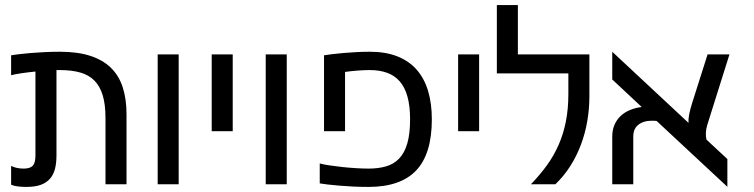

<svg xmlns="http://www.w3.org/2000/svg" viewBox="-20 -736 3013 767"><path d="M24.4 -73.2Q35.6 -67.9 47.6 -65.2Q59.6 -62.5 74.7 -62.5Q100.6 -62.5 111.1 -74.2Q121.6 -85.9 121.6 -115.2V-450.2Q91.8 -447.3 65.7 -443.4Q39.6 -439.5 24.4 -435.5V-515.1Q35.2 -517.1 55.7 -519.5Q76.2 -522 102.3 -524.2Q128.4 -526.4 158.4 -527.8Q188.5 -529.3 219.2 -529.3Q289.6 -529.3 339.8 -513.2Q390.1 -497.1 422.6 -465.6Q455.1 -434.1 470.2 -387.5Q485.4 -340.8 485.4 -279.8V0H401.4V-264.6Q401.4 -318.4 390.4 -355Q379.4 -391.6 357.2 -414.1Q335 -436.5 300.5 -446.3Q266.1 -456.1 219.2 -456.1H205.6V-115.2Q205.6 -85.9 200 -62.7Q194.3 -39.6 180.7 -23.2Q167 -6.8 143.8 2Q120.6 10.7 85.4 10.7Q69.8 10.7 53.5 9Q37.1 7.3 24.4 2Z M693.8 -518.6V0H609.9V-518.6Z M909.7 -518.6V-211.9H825.7V-518.6Z M1125.5 -518.6V0H1041.5V-518.6Z M1457 -456.1Q1435.1 -456.1 1409.2 -454.1Q1383.3 -452.1 1358.4 -448.7V-211.9H1274.4V-515.1Q1285.2 -517.1 1305.7 -519.5Q1326.2 -522 1351.1 -524.2Q1376 -526.4 1403.6 -527.8Q1431.2 -529.3 1457 -529.3Q1521 -529.3 1567.6 -510.7Q1614.3 -492.2 1644.8 -457.3Q1675.3 -422.4 1690.2 -372.3Q1705.1 -322.3 1705.1 -259.3Q1705.1 -121.1 1642.6 -55.2Q1580.1 10.7 1452.1 10.7Q1421.4 10.7 1391.4 9.3Q1361.3 7.8 1335.2 5.6Q1309.1 3.4 1288.6 1Q1268.1 -1.5 1257.3 -3.4V-83Q1271.5 -79.1 1295.7 -75.4Q1319.8 -71.8 1347.2 -68.8Q1374.5 -65.9 1402.3 -64.2Q1430.2 -62.5 1452.1 -62.5Q1491.2 -62.5 1522 -71.3Q1552.7 -80.1 1574.2 -102.3Q1595.7 -124.5 1606.9 -162.6Q1618.2 -200.7 1618.2 -259.3Q1618.2 -312.5 1607.7 -350.1Q1597.2 -387.7 1576.7 -411.1Q1556.2 -434.6 1526.1 -445.3Q1496.1 -456.1 1457 -456.1Z M1894 -518.6V-211.9H1810.1V-518.6Z M2048.8 -518.6H2334.5V-351.6Q2334.5 -300.3 2325.9 -251.2Q2317.4 -202.1 2300.3 -157Q2283.2 -111.8 2257.8 -72Q2232.4 -32.2 2198.7 0H2101.1Q2136.7 -37.1 2164.6 -75.4Q2192.4 -113.8 2211.4 -157Q2230.5 -200.2 2240.5 -250.5Q2250.5 -300.8 2250.5 -361.3V-442.9H1964.8V-715.8H2048.8Z M2509.8 0H2425.8V-189.9Q2425.8 -215.8 2434.3 -236.3Q2442.9 -256.8 2458.3 -271.7Q2473.6 -286.6 2495.4 -295.9Q2517.1 -305.2 2543.5 -308.6L2425.8 -418.5V-529.3L2730.5 -245.1Q2729.5 -262.2 2733.6 -281.7Q2737.8 -301.3 2744.6 -323.2L2806.6 -518.6H2894L2805.7 -237.8Q2800.3 -220.7 2799.8 -205.6Q2799.3 -190.4 2802.2 -178.2L2885.7 -100.6V10.3L2603 -252.9Q2589.4 -254.4 2573.2 -253.2Q2557.1 -252 2543 -245.6Q2528.8 -239.3 2519.3 -226.1Q2509.8 -212.9 2509.8 -189.9Z"/></svg>

Font: Arian AMU
Style: Regular
Weight: 400
Designer: Ruben Hakobyan (Tarumian)
Foundry: Ruben Hakobyan (Tarumian)
Version: Version 4.003